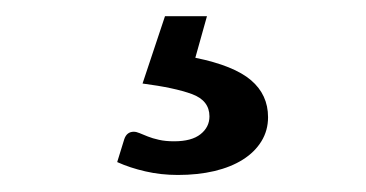

<svg xmlns="http://www.w3.org/2000/svg" viewBox="-20 -32 440 231"><path d="M215 37.5Q261.5 47 282 64.5Q302.5 82 302.5 109Q302.5 125 294.5 138Q286.5 151 272.2 160Q258 169 238 173.8Q218 178.5 194 178.5Q173.5 178.5 155 174.2Q136.5 170 121 163L129.5 135.5Q132.5 126.5 141 126.5Q144 126.5 148 128.2Q152 130 157.8 132.2Q163.5 134.5 171.2 136.2Q179 138 189.5 138Q210.5 138 221.2 129.5Q232 121 232 108Q232 89 211 81.2Q190 73.5 151.5 68.5L178.5 -12.5H229Z"/></svg>

Font: Lato 2
Style: Regular
Weight: 400
Designer: Lukasz Dziedzic with Adam Twardoch and Botio Nikoltchev
Foundry: tyPoland Lukasz Dziedzic
Version: Version 2.015; 2015-08-06; http://www.latofonts.com/